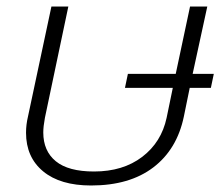

<svg xmlns="http://www.w3.org/2000/svg" viewBox="-20 -555 688 590"><path d="M60 -147Q60 -172 66 -197L138 -535H190L118 -193Q113 -166 113 -148Q113 -91 151.5 -59.5Q190 -28 269 -28Q358 -28 417 -73Q476 -118 492 -193L511 -285H364L373 -328H520L564 -535H617L572 -328H637L628 -285H563L545 -197Q524 -96 451 -40.5Q378 15 260 15Q165 15 112.5 -28.5Q60 -72 60 -147Z"/></svg>

Font: Prompt ExtraLight
Style: Italic
Weight: 275
Italic angle: -12°
Designer: Katatrad Team
Foundry: CadsonDemak
Version: Version 1.000